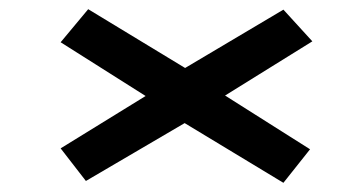

<svg xmlns="http://www.w3.org/2000/svg" viewBox="-20 -541 790 418"><path d="M597 -143 382 -273 167 -147 112 -218 297 -332 112 -449 172 -521 383 -393 597 -520 660 -451 470 -333 655 -216Z"/></svg>

Font: Inconsolata ExtraExpanded SemiBold
Style: Regular
Weight: 600
Width: 8
Monospace: yes
Designer: Raph Levien, Cyreal, Brenton Simpson
Foundry: Raph Levien, Cyreal, Google
Version: Version 3.001; ttfautohint (v1.8.2.53-6de2)